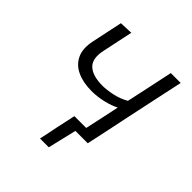

<svg xmlns="http://www.w3.org/2000/svg" viewBox="-177 -619 878 878"><g transform="rotate(45 262.5 -179.5)"><path d="M218 139Q223 116.5 227.8 93.8Q232.5 71 237 48Q242 25.5 247 2Q252 -21.5 257 -44.5H333.5Q343 -87 352.2 -130.5Q361.5 -174 369.5 -212.5Q344 -199 306.5 -190Q269 -181 231 -181Q177 -181 137.8 -199Q98.5 -217 81 -253.8Q63.5 -290.5 75.5 -346.5Q83.5 -385 91.2 -421.2Q99 -457.5 107 -495.5L171.5 -498Q163.5 -461 156 -424.8Q148.5 -388.5 140 -349Q127 -288.5 156.2 -261Q185.5 -233.5 250 -233.5Q276.5 -233.5 312.8 -241.2Q349 -249 380.5 -267L384.5 -284.5Q397.5 -344.5 408 -394Q418.5 -443.5 429.5 -495.5H493.5Q481.5 -440 470.2 -387.2Q459 -334.5 445 -269L434.5 -219.5Q422 -159 411 -107.2Q400 -55.5 388 0H308L275 139Z"/></g></svg>

Font: Commissioner Light
Style: Italic
Weight: 300
Italic angle: -12°
Designer: Kostas Bartsokas
Foundry: Kostas Bartsokas
Version: Version 1.000; ttfautohint (v1.8.3)